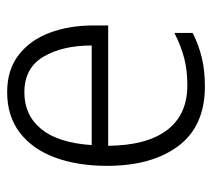

<svg xmlns="http://www.w3.org/2000/svg" viewBox="-48 -600 592 536"><g transform="rotate(-90 248.0 -332.0)"><path d="M259 -608Q321 -608 362.5 -576Q404 -544 424.5 -489.5Q445 -435 445 -366V-326H109Q110 -218 153 -161.5Q196 -105 278 -105Q319 -105 352.5 -113.5Q386 -122 424 -141V-90Q390 -73 354.5 -64.5Q319 -56 275 -56Q164 -56 108.5 -130Q53 -204 53 -329Q53 -412 76.5 -475Q100 -538 146 -573Q192 -608 259 -608ZM258 -560Q194 -560 155.5 -512.5Q117 -465 111 -372H389Q389 -454 357.5 -507Q326 -560 258 -560Z"/></g></svg>

Font: Noto Sans Malayalam UI SemiCondensed Light
Style: Regular
Weight: 300
Width: 4
Designer: Jelle Bosma - Monotype Design Team
Foundry: Monotype Imaging Inc.
Version: Version 2.104; ttfautohint (v1.8.4.7-5d5b)